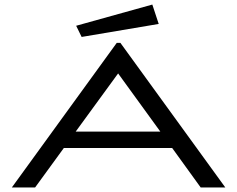

<svg xmlns="http://www.w3.org/2000/svg" viewBox="-20 -822 1040 842"><path d="M860 0 735 -173H260L134 0H32L492 -634H508L968 0ZM498 -500 312 -245H683ZM338 -660 314 -709 648 -802 676 -717Z"/></svg>

Font: Inconsolata UltraExpanded Thin
Style: Regular
Weight: 100
Width: 9
Monospace: yes
Designer: Raph Levien, Cyreal, Brenton Simpson
Foundry: Raph Levien, Cyreal, Google
Version: Version 3.100; ttfautohint (v1.8.4.7-5d5b)